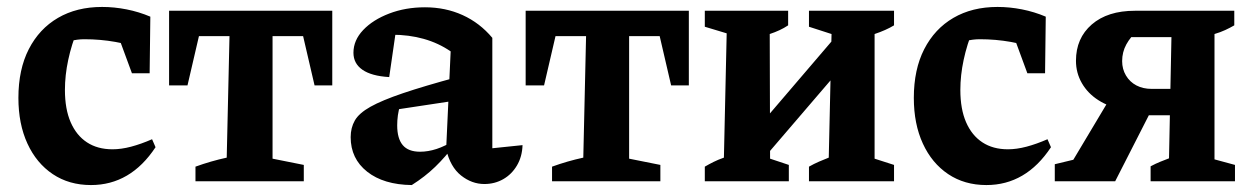

<svg xmlns="http://www.w3.org/2000/svg" viewBox="-20 -522 3607 553"><path d="M242 11Q179 11 132 -20.5Q85 -52 59 -108.5Q33 -165 33 -240Q33 -322 63 -380.5Q93 -439 147 -470.5Q201 -502 274 -502Q309 -502 344.5 -495Q380 -488 413 -474L397 -378Q315 -409 223 -409Q203 -409 183.5 -404Q164 -399 147 -390L204 -438Q186 -394 176.5 -349.5Q167 -305 167 -263Q167 -208 183.5 -170Q200 -132 230.5 -112Q261 -92 304 -92Q329 -92 357.5 -99.5Q386 -107 418 -121L428 -98Q356 11 242 11ZM360 -311 300 -474H413L411 -311Z M937 -491V-276H886L853 -418H765V-65L855 -47V0H543V-42Q565 -50 587.5 -56.5Q610 -63 633 -68L641 -418H553L520 -276H467V-491Z M1375 8Q1339 8 1308 -16.5Q1277 -41 1265 -92L1278 -374Q1208 -422 1108 -422Q1092 -422 1076 -420Q1060 -418 1046 -415L1123 -452L1101 -300Q1050 -303 1024 -321Q998 -339 998 -370Q998 -406 1026 -435.5Q1054 -465 1101 -483Q1148 -501 1204 -501Q1263 -501 1312.5 -478.5Q1362 -456 1398 -413V-95L1485 -104Q1484 -71 1469 -45.5Q1454 -20 1429.5 -6Q1405 8 1375 8ZM1166 11Q1085 10 1037.5 -27.5Q990 -65 990 -127Q990 -154 1002 -175Q1014 -196 1047 -214.5Q1080 -233 1140.5 -253.5Q1201 -274 1297 -300V-233L1092 -202L1133 -220Q1128 -205 1126 -190Q1124 -175 1124 -161Q1124 -123 1140 -104Q1156 -85 1190 -85Q1213 -85 1237.5 -93Q1262 -101 1289 -118V-105Q1263 -70 1233.5 -41.5Q1204 -13 1166 11Z M1964 -491V-276H1913L1880 -418H1792V-65L1882 -47V0H1570V-42Q1592 -50 1614.5 -56.5Q1637 -63 1660 -68L1668 -418H1580L1547 -276H1494V-491Z M2141 -21 2134 -121 2436 -474V-365ZM2010 0V-42Q2022 -49 2035 -55.5Q2048 -62 2065 -68L2073 -426L2010 -445V-491H2250V-449Q2238 -441 2225 -435Q2212 -429 2197 -424L2198 -65L2252 -47V0ZM2310 0V-42Q2324 -50 2339 -56.5Q2354 -63 2367 -68L2375 -424L2310 -445V-491H2555V-449Q2532 -435 2499 -424V-65L2555 -47V0Z M2821 11Q2758 11 2711 -20.5Q2664 -52 2638 -108.5Q2612 -165 2612 -240Q2612 -322 2642 -380.5Q2672 -439 2726 -470.5Q2780 -502 2853 -502Q2888 -502 2923.5 -495Q2959 -488 2992 -474L2976 -378Q2894 -409 2802 -409Q2782 -409 2762.5 -404Q2743 -399 2726 -390L2783 -438Q2765 -394 2755.5 -349.5Q2746 -305 2746 -263Q2746 -208 2762.5 -170Q2779 -132 2809.5 -112Q2840 -92 2883 -92Q2908 -92 2936.5 -99.5Q2965 -107 2997 -121L3007 -98Q2935 11 2821 11ZM2939 -311 2879 -474H2992L2990 -311Z M3294 0V-43Q3309 -51 3321.5 -56Q3334 -61 3347 -66L3354 -415H3210L3257 -434Q3236 -416 3224 -394Q3212 -372 3212 -346Q3212 -323 3223 -304.5Q3234 -286 3253 -276Q3272 -266 3297 -266H3422V-190H3281L3213 -207Q3174 -214 3143.5 -233.5Q3113 -253 3096 -282.5Q3079 -312 3079 -347Q3079 -412 3124.5 -451.5Q3170 -491 3249 -491H3535V-449Q3523 -442 3509 -435.5Q3495 -429 3478 -424V-63L3537 -47V0ZM3018 0V-49L3130 -76L3047 -21L3185 -252L3294 -200L3192 0Z"/></svg>

Font: Piazzolla 24pt
Style: Bold
Weight: 700
Designer: Juan Pablo del Peral
Foundry: Huerta Tipografica
Version: Version 2.005